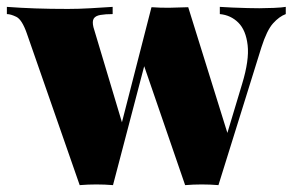

<svg xmlns="http://www.w3.org/2000/svg" viewBox="-31 -539 852 559"><path d="M297 -519V-498Q276 -498 261.5 -495.5Q247 -493 242 -485Q237 -477 241 -460L330 -163L313 -140L410 -518L431 -507L298 0Q274 -2 249.5 -2Q225 -2 201 0L47 -442Q33 -482 16.5 -490Q0 -498 -11 -498V-519Q29 -516 72 -514.5Q115 -513 167 -513Q198 -513 232.5 -515Q267 -517 297 -519ZM801 -519V-498Q782 -491 764 -471Q746 -451 730 -401L605 0Q581 -2 556.5 -2Q532 -2 508 0L381 -369L411 -518Q437 -516 464 -516.5Q491 -517 517 -518L641 -120L628 -142L674 -295Q695 -364 690 -407.5Q685 -451 663 -473Q641 -495 609 -498V-519Q623 -518 645.5 -517Q668 -516 690 -515.5Q712 -515 724 -515Q742 -515 766 -516Q790 -517 801 -519Z"/></svg>

Font: Playfair Display Black
Style: Regular
Weight: 900
Designer: Claus Eggers Sørensen
Foundry: Claus Eggers Sørensen
Version: Version 1.203